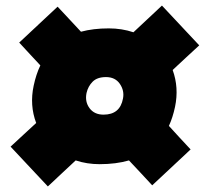

<svg xmlns="http://www.w3.org/2000/svg" viewBox="-20 -665 736 690"><path d="M152 5 18 -138Q42 -160 65 -181.5Q88 -203 110 -223Q86 -287 101 -357Q109.5 -397.5 125 -430Q107 -449.5 87.8 -470Q68.5 -490.5 49 -512L187 -641Q209 -617.5 230 -595Q251 -572.5 271 -551Q315 -563 371 -563Q418 -563 459.5 -549Q483.5 -571.5 509.5 -595.8Q535.5 -620 562 -645L696 -502Q671 -479 647 -456.8Q623 -434.5 600.5 -413.5Q623.5 -350 609 -281Q601 -243 587 -212.5Q605.5 -192 625 -171Q644.5 -150 665 -128L527 1Q505.5 -22.5 484.5 -44.8Q463.5 -67 443.5 -88.5Q397 -75 338 -75Q292.5 -75 252 -88.5Q228 -66 203 -42.8Q178 -19.5 152 5ZM352 -253Q411.5 -253 422 -311Q427.5 -339 410.8 -363.5Q394 -388 361 -388Q329.5 -388 313 -371.5Q296.5 -355 291 -331Q284.5 -299.5 301.8 -276.2Q319 -253 352 -253Z"/></svg>

Font: Commissioner Black
Style: Italic
Weight: 900
Italic angle: -12°
Designer: Kostas Bartsokas
Foundry: Kostas Bartsokas
Version: Version 1.000; ttfautohint (v1.8.3)